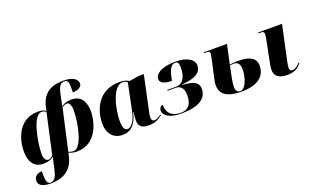

<svg xmlns="http://www.w3.org/2000/svg" viewBox="-102 -1314 3415 2099"><g transform="rotate(-20 1606.0 -265.0)"><path d="M196 240C324 240 443 195 481 35L492 -11C515 0 548 10 585 10C828 10 878 -253 878 -347C878 -493 808 -546 723 -546C661 -546 630 -530 601 -509L631 -648C649 -732 674 -759 716 -759C765 -759 766 -717 763 -613C816 -613 870 -638 870 -677C870 -725 825 -770 707 -770C561 -770 461 -713 430 -558L423 -523C399 -537 376 -546 332 -546C91 -546 38 -313 38 -189C38 -49 106 10 190 10C252 10 287 -3 316 -28L284 115C265 199 239 230 196 230C159 230 148 199 148 81C97 81 56 110 56 161C56 203 91 240 196 240ZM261 -13C235 -13 211 -40 211 -95C211 -218 262 -530 367 -530C383 -530 399 -526 419 -513L316 -44C301 -25 278 -13 261 -13ZM553 -7C528 -7 504 -15 494 -21L601 -498C624 -514 640 -521 661 -521C683 -521 705 -492 705 -429C705 -276 648 -7 553 -7Z M1116 10C1215 10 1277 -50 1308 -183H1314C1309 -156 1305 -130 1305 -82C1305 -23 1346 10 1413 10C1501 10 1535 -16 1583 -50L1577 -59C1561 -45 1527 -22 1499 -22C1479 -22 1464 -34 1464 -66C1464 -92 1477 -146 1482 -168L1560 -536H1497L1390 -518C1361 -536 1325 -546 1280 -546C1022 -546 948 -329 948 -183C948 -59 1018 10 1116 10ZM1190 -32C1160 -32 1137 -57 1137 -146C1137 -278 1193 -532 1311 -532C1333 -532 1353 -526 1365 -511L1301 -199C1282 -107 1240 -32 1190 -32Z M1799 10C2001 10 2101 -55 2101 -168C2101 -234 2062 -272 1916 -281L1917 -286C2076 -299 2143 -345 2143 -427C2143 -492 2069 -546 1928 -546C1756 -546 1689 -484 1689 -430C1689 -390 1732 -361 1824 -361C1845 -484 1877 -536 1923 -536C1959 -536 1965 -508 1965 -464C1965 -338 1912 -286 1845 -286H1743L1741 -276H1834C1897 -276 1928 -234 1928 -155C1928 -40 1873 0 1799 0C1697 0 1639 -49 1639 -150C1625 -150 1597 -134 1597 -98C1597 -35 1671 10 1799 10Z M2500 10C2697 10 2782 -74 2782 -191C2782 -277 2714 -319 2582 -319C2561 -319 2512 -317 2479 -313L2528 -536H2259L2257 -526H2282C2320 -526 2324 -515 2324 -497C2324 -483 2319 -462 2312 -429L2270 -239C2261 -199 2257 -181 2257 -149C2257 -44 2337 10 2500 10ZM3033 10C3123 10 3165 -26 3199 -66L3192 -75C3171 -51 3137 -21 3107 -21C3082 -21 3072 -32 3071 -55C3070 -75 3075 -105 3084 -145L3168 -536H2890L2888 -526H2910C2948 -526 2956 -517 2956 -493C2956 -473 2952 -451 2947 -428L2903 -210C2890 -147 2887 -117 2887 -99C2887 -26 2940 10 3033 10ZM2490 0C2459 0 2437 -22 2437 -63C2437 -123 2460 -217 2478 -303C2492 -305 2505 -307 2521 -307C2570 -307 2593 -277 2593 -216C2593 -112 2545 0 2490 0Z"/></g></svg>

Font: Noto Serif Display Black
Style: Italic
Weight: 900
Italic angle: -12°
Designer: Monotype Design Team
Foundry: Monotype Imaging Inc.
Version: Version 2.009